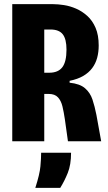

<svg xmlns="http://www.w3.org/2000/svg" viewBox="-20 -680 522 924"><path d="M39 0V-660H236Q259 -660 288 -655.5Q317 -651 346 -638.5Q375 -626 400 -603.5Q425 -581 440 -546Q455 -511 455 -461Q455 -429 447.5 -401.5Q440 -374 423.5 -352Q407 -330 380.5 -314.5Q354 -299 315 -291V-282Q364 -277 389 -255.5Q414 -234 425 -201Q436 -168 444 -127L467 0H307L292 -107Q287 -141 280.5 -168Q274 -195 259 -211.5Q244 -228 214 -228H193V0ZM193 -330H217Q260 -330 280 -356.5Q300 -383 300 -441Q300 -492 282 -515Q264 -538 223 -538H193ZM150 224Q171 159 174.5 120.5Q178 82 178 55H322Q322 113 306 152.5Q290 192 270 224Z"/></svg>

Font: Bricolage Grotesque 48pt Condensed ExtraBold
Style: Regular
Weight: 800
Width: 3
Designer: Mathieu Triay
Foundry: Atelier Triay
Version: Version 1.001;gftools[0.9.33.dev8+g029e19f]